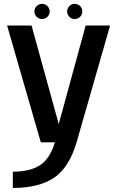

<svg xmlns="http://www.w3.org/2000/svg" viewBox="-20 -722 604 974"><path d="M187 0H258.5C241.5 56 216.5 94.5 182.5 116.5C148.5 138 102.5 149 45 149V231.5C133.5 231.5 203 214 254.5 179.5C305.5 144.5 343.5 85 368.5 0L538.5 -592.5H414.5L278 -92.5L140 -592.5H16ZM193.5 -625.5C214.5 -625.5 232 -642.5 232 -664C232 -685 214.5 -702.5 193.5 -702.5C172 -702.5 154.5 -685 154.5 -664C154.5 -642.5 172 -625.5 193.5 -625.5ZM359 -625.5C380.5 -625.5 397.5 -642.5 397.5 -664C397.5 -685 380.5 -702.5 359 -702.5C338 -702.5 320.5 -685 320.5 -664C320.5 -642.5 338 -625.5 359 -625.5Z"/></svg>

Font: Anybody Medium
Style: Regular
Weight: 500
Designer: Tyler Finck
Foundry: Etcetera Type Company
Version: Version 1.110